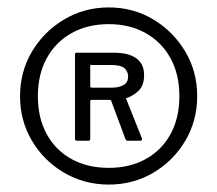

<svg xmlns="http://www.w3.org/2000/svg" viewBox="-20 -772 585 517"><path d="M273 -275Q207 -275 152.5 -307Q98 -339 66 -393Q34 -447 34 -513Q34 -579 66 -633Q98 -687 152.5 -719.5Q207 -752 273 -752Q339 -752 393 -719.5Q447 -687 479 -633Q511 -579 511 -513Q511 -447 479 -393Q447 -339 393 -307Q339 -275 273 -275ZM273 -320Q329 -320 372 -343.5Q415 -367 439 -410.5Q463 -454 463 -513Q463 -572 439 -615.5Q415 -659 372 -683Q329 -707 273 -707Q216 -707 173 -683Q130 -659 106 -615.5Q82 -572 82 -513Q82 -454 106 -410.5Q130 -367 173 -343.5Q216 -320 273 -320ZM362 -400Q363 -397 361.5 -395Q360 -393 358 -393H323Q320 -393 318 -397L280 -499Q279 -501 279 -502Q279 -503 273 -503H227Q223 -503 223 -499V-399Q223 -393 218 -393H187Q182 -393 182 -398V-625Q182 -630 185 -630H288Q326 -630 347 -615Q368 -600 368 -570Q368 -542 353.5 -528Q339 -514 321 -508Q319 -508 320 -505L362 -400ZM282 -536Q300 -536 312.5 -543Q325 -550 325 -566Q325 -579 315.5 -588Q306 -597 279 -597H228Q225 -597 224 -597.5Q223 -598 223 -593V-540Q223 -536 227 -536H282Z"/></svg>

Font: Libre Franklin
Style: Regular
Weight: 400
Designer: Pablo Impallari, Rodrigo Fuenzalida, Nhung Nguyen
Foundry: Impallari Type
Version: Version 3.000